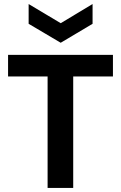

<svg xmlns="http://www.w3.org/2000/svg" viewBox="-20 -932 600 952"><path d="M216 0V-660H343V0ZM20 -553V-660H540V-553ZM122 -912 281 -817 439 -912V-814L281 -720L122 -814Z"/></svg>

Font: Bricolage Grotesque 16pt SemiBold
Style: Regular
Weight: 600
Version: Version 1.001;gftools[0.9.33.dev8+g029e19f]